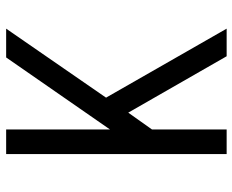

<svg xmlns="http://www.w3.org/2000/svg" viewBox="-88 -688 775 640"><g transform="rotate(-90 300.0 -367.5)"><path d="M107 0V-735H189V-389L429 -735H525L295 -402L525 0H433L245 -328L189 -249V0Z"/></g></svg>

Font: Iosevka SS04 Extended
Style: Regular
Weight: 400
Width: 7
Monospace: yes
Designer: Belleve Invis
Foundry: Belleve Invis
Version: Version 19.0.0; ttfautohint (v1.8.4)